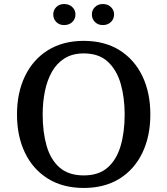

<svg xmlns="http://www.w3.org/2000/svg" viewBox="-20 -910 827 949"><path d="M723.1 -344.2Q723.1 -236.8 683.8 -154.8Q644.5 -72.8 570.8 -26.9Q497.1 19 394 19Q291 19 217 -26.9Q143.1 -72.8 103.5 -154.8Q64 -236.8 64 -344.2Q64 -451.7 103.5 -533.7Q143.1 -615.7 217 -661.9Q291 -708 394 -708Q497.1 -708 570.8 -661.9Q644.5 -615.7 683.8 -533.7Q723.1 -451.7 723.1 -344.2ZM190.9 -344.2Q190.9 -256.3 210.7 -188.2Q230.5 -120.1 275.1 -81.5Q319.8 -43 394 -43Q467.8 -43 512 -81.8Q556.2 -120.6 576.2 -188.7Q596.2 -256.8 596.2 -344.2Q596.2 -427.2 576.7 -495.6Q557.1 -564 512.9 -605Q468.8 -646 394 -646Q338.4 -646 299.6 -621.8Q260.7 -597.7 236.8 -555.4Q212.9 -513.2 201.9 -458.7Q190.9 -404.3 190.9 -344.2ZM296.9 -890.1Q321.8 -890.1 337.4 -875Q353 -859.9 353 -838.9Q353 -816.4 337.4 -801.3Q321.8 -786.1 296.9 -786.1Q272.9 -786.1 258.1 -801.3Q243.2 -816.4 243.2 -838.9Q243.2 -859.9 258.1 -875Q272.9 -890.1 296.9 -890.1ZM488.3 -890.1Q512.7 -890.1 528.3 -875Q543.9 -859.9 543.9 -838.9Q543.9 -816.4 528.3 -801.3Q512.7 -786.1 488.3 -786.1Q464.4 -786.1 449.2 -801.3Q434.1 -816.4 434.1 -838.9Q434.1 -859.9 449.2 -875Q464.4 -890.1 488.3 -890.1Z"/></svg>

Font: Artifika
Style: Regular
Weight: 400
Designer: Yulya Zhdanova, Ivan Petrov | Cyreal.org
Foundry: Cyreal.org
Version: Version 1.102; ttfautohint (v1.8.4.7-5d5b)